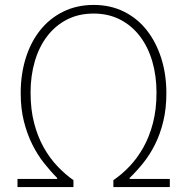

<svg xmlns="http://www.w3.org/2000/svg" viewBox="-20 -759 759 779"><path d="M212 -33H51V0H278V-28Q245 -51 213.5 -84Q182 -117 157.5 -160.5Q133 -204 118.5 -259.5Q104 -315 104 -383Q104 -451 121 -509.5Q138 -568 171 -611.5Q204 -655 251.5 -679.5Q299 -704 360 -704Q420 -704 467.5 -679.5Q515 -655 548 -611.5Q581 -568 598 -509.5Q615 -451 615 -383Q615 -315 600.5 -259.5Q586 -204 561.5 -160.5Q537 -117 505.5 -84Q474 -51 440 -28V0H669V-33H506V-37Q534 -64 561 -97.5Q588 -131 609 -173Q630 -215 642.5 -266.5Q655 -318 655 -381Q655 -458 634 -523.5Q613 -589 575 -637Q537 -685 482.5 -712Q428 -739 360 -739Q292 -739 237 -712Q182 -685 143.5 -637Q105 -589 84.5 -523.5Q64 -458 64 -381Q64 -318 77 -266.5Q90 -215 111 -173Q132 -131 158.5 -97.5Q185 -64 212 -37Z"/></svg>

Font: Spoqa Han Sans Neo Thin
Style: Regular
Weight: 100
Designer: [Spoqa Han Sans Neo] Dong-huui Kim  Younghwa Kang  Yujin Lee  [Noto Sans] Ryoko NISHIZUKA  (kana & ideographs); Paul D. 
Foundry: Spoqa (http://www.spoqa-han-sans.com)
Version: Version 1.100;hotconv 1.0.109;makeotfexe 2.5.65596